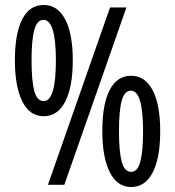

<svg xmlns="http://www.w3.org/2000/svg" viewBox="-20 -744 704 773"><path d="M156 -724Q212 -724 242.5 -666Q273 -608 273 -501Q273 -394 242.5 -335Q212 -276 156 -276Q100 -276 70 -335.5Q40 -395 40 -501Q40 -609 69.5 -666.5Q99 -724 156 -724ZM489 -714 239 0H173L423 -714ZM155 -664Q129 -664 118 -623.5Q107 -583 107 -501Q107 -419 118 -378Q129 -337 156 -337Q205 -337 205 -501Q205 -664 155 -664ZM508 -439Q564 -439 594.5 -381Q625 -323 625 -216Q625 -107 594.5 -49Q564 9 508 9Q452 9 422 -50.5Q392 -110 392 -216Q392 -326 422 -382.5Q452 -439 508 -439ZM507 -379Q481 -379 470 -338.5Q459 -298 459 -216Q459 -134 470 -93Q481 -52 508 -52Q534 -52 545 -93.5Q556 -135 556 -216Q556 -296 544 -337.5Q532 -379 507 -379Z"/></svg>

Font: Noto Sans Lao UI ExtCond
Style: Regular
Weight: 400
Width: 2
Designer: Monotype Design Team
Foundry: Monotype Imaging Inc.
Version: Version 2.000; ttfautohint (v1.8.4.7-5d5b)